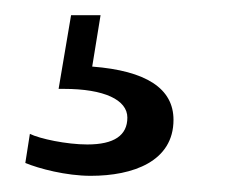

<svg xmlns="http://www.w3.org/2000/svg" viewBox="-20 -23 298 248"><path d="M12.7 187.5C30.3 194.8 65.4 204.1 97.2 204.1C151.9 204.1 204.1 185.5 204.1 131.8C204.1 91.3 168.9 68.4 99.1 63L109.9 -3.4H71.8L55.7 91.8H62.5C114.7 91.8 144.5 106 144.5 128.9C144.5 151.9 127.4 163.6 92.8 163.6C65.9 163.6 31.2 156.2 18.6 149.9Z"/></svg>

Font: Ride Light
Style: Regular
Weight: 300
Version: Version 3.000